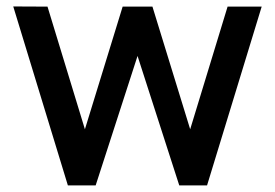

<svg xmlns="http://www.w3.org/2000/svg" viewBox="-20 -560 830 580"><path d="M185 0 20 -540.5 123.5 -540 236.5 -169.5 350.5 -540H440.5L554.5 -169.5L667.5 -540H770.5L605.5 0H521.5L395.5 -391L269 0Z"/></svg>

Font: Manrope KiralyPet SmBd KiralyPet
Style: Regular
Weight: 600
Designer: Mikhail Sharanda
Foundry: Mikhail Sharanda
Version: Version 4.502